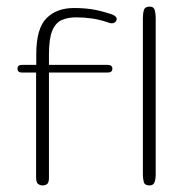

<svg xmlns="http://www.w3.org/2000/svg" viewBox="-20 -564 571 584"><path d="M109.4 0Q102.5 0 96.2 -4.2Q89.8 -8.3 89.8 -23.9V-343.3H46.9Q33.2 -343.3 33.2 -355Q33.2 -366.7 46.9 -366.7H90.3V-398.4Q90.3 -477.5 121.3 -508.5Q152.3 -539.6 204.6 -539.6Q233.9 -539.6 259 -535.9Q284.2 -532.2 319.8 -520.5Q335 -515.1 335 -505.4Q335 -502 331.1 -497.6Q327.1 -493.2 319.8 -493.2Q314.9 -493.2 310.5 -495.1Q284.2 -504.4 259.5 -507.8Q234.9 -511.2 211.4 -511.2Q186 -511.2 167.5 -502.9Q148.9 -494.6 138.9 -470.5Q128.9 -446.3 128.9 -398.4V-366.7H307.1Q321.8 -366.7 321.8 -355Q321.8 -343.3 307.1 -343.3H128.9V-23.9Q128.9 -8.3 123.3 -4.2Q117.7 0 109.4 0ZM434.6 0Q420.4 0 417.5 -10Q414.6 -20 414.6 -33.2V-508.8Q414.6 -522.9 417.7 -533.4Q420.9 -543.9 435.5 -543.9Q447.8 -543.9 450.7 -533.2Q453.6 -522.5 453.6 -509.8V-34.2Q453.6 -20 450.2 -10Q446.8 0 434.6 0Z"/></svg>

Font: Gruppo
Style: Regular
Weight: 400
Designer: Vernon Adams
Foundry: Vernon Adams
Version: Version 1.001; ttfautohint (v1.8.4.7-5d5b);gftools[0.9.28]